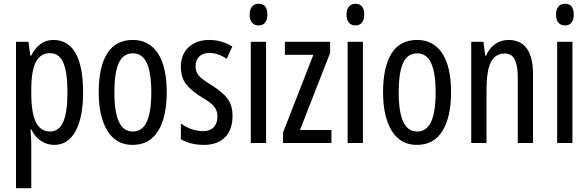

<svg xmlns="http://www.w3.org/2000/svg" viewBox="-20 -759 3123 1019"><path d="M421 -269Q421 -136 381 -63Q341 10 268 10Q229 10 197 -11.5Q165 -33 146 -72H142Q146 -16 146 0V240H65V-537H131L141 -464H146Q188 -547 263 -547Q341 -547 381 -477Q421 -407 421 -269ZM146 -285V-265Q146 -160 170.5 -110.5Q195 -61 246 -61Q293 -61 315.5 -112Q338 -163 338 -268Q338 -375 316 -426Q294 -477 245 -477Q195 -477 170.5 -430.5Q146 -384 146 -285Z M683 10Q596 10 550 -65Q504 -140 504 -269Q504 -404 549 -475.5Q594 -547 685 -547Q771 -547 818 -476Q865 -405 865 -269Q865 -139 819.5 -64.5Q774 10 683 10ZM685 -61Q735 -61 759 -112.5Q783 -164 783 -269Q783 -373 759 -424.5Q735 -476 685 -476Q634 -476 610.5 -425Q587 -374 587 -269Q587 -165 611 -113Q635 -61 685 -61Z M1062 10Q993 10 940 -20V-104Q962 -86 994.5 -74.5Q1027 -63 1059 -63Q1094 -63 1114 -83.5Q1134 -104 1134 -141Q1134 -172 1116 -194Q1098 -216 1052 -242Q995 -277 967.5 -312.5Q940 -348 940 -406Q940 -470 981.5 -508.5Q1023 -547 1090 -547Q1157 -547 1213 -512L1183 -447Q1137 -478 1091 -478Q1057 -478 1037.5 -459Q1018 -440 1018 -408Q1018 -377 1035.5 -357Q1053 -337 1103 -307Q1160 -271 1187 -236Q1214 -201 1214 -144Q1214 -70 1174 -30Q1134 10 1062 10Z M1399 -681Q1399 -654 1387 -639Q1375 -624 1353 -624Q1330 -624 1317.5 -639Q1305 -654 1305 -681Q1305 -709 1317.5 -724Q1330 -739 1353 -739Q1399 -739 1399 -681ZM1392 0H1311V-537H1392Z M1482 0V-55L1643 -468H1492V-537H1732V-478L1572 -69H1739V0Z M1913 -681Q1913 -654 1901 -639Q1889 -624 1867 -624Q1844 -624 1831.5 -639Q1819 -654 1819 -681Q1819 -709 1831.5 -724Q1844 -739 1867 -739Q1913 -739 1913 -681ZM1906 0H1825V-537H1906Z M2192 10Q2105 10 2059 -65Q2013 -140 2013 -269Q2013 -404 2058 -475.5Q2103 -547 2194 -547Q2280 -547 2327 -476Q2374 -405 2374 -269Q2374 -139 2328.5 -64.5Q2283 10 2192 10ZM2194 -61Q2244 -61 2268 -112.5Q2292 -164 2292 -269Q2292 -373 2268 -424.5Q2244 -476 2194 -476Q2143 -476 2119.5 -425Q2096 -374 2096 -269Q2096 -165 2120 -113Q2144 -61 2194 -61Z M2809 -364V0H2728V-348Q2728 -412 2711.5 -443.5Q2695 -475 2660 -475Q2608 -475 2585 -429Q2562 -383 2562 -279V0H2481V-537H2546L2555 -464H2560Q2577 -504 2608.5 -525.5Q2640 -547 2678 -547Q2809 -547 2809 -364Z M3025 -681Q3025 -654 3013 -639Q3001 -624 2979 -624Q2956 -624 2943.5 -639Q2931 -654 2931 -681Q2931 -709 2943.5 -724Q2956 -739 2979 -739Q3025 -739 3025 -681ZM3018 0H2937V-537H3018Z"/></svg>

Font: Noto Sans UI Cond
Style: Regular
Weight: 400
Width: 3
Designer: Monotype Design Team
Foundry: Monotype Imaging Inc.
Version: Version 1.001